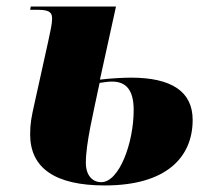

<svg xmlns="http://www.w3.org/2000/svg" viewBox="-20 -556 644 586"><path d="M300 10C489 10 568 -77 568 -190C568 -277 503 -319 380 -319C358 -319 318 -317 285 -313L334 -536H74L72 -526H97C135 -526 139 -515 139 -498C139 -483 134 -462 127 -429L85 -239C76 -199 72 -179 72 -146C72 -43 148 10 300 10ZM289 0C262 0 242 -21 242 -59C242 -119 265 -212 284 -303C298 -305 309 -307 322 -307C366 -307 388 -280 388 -220C388 -120 344 0 289 0Z"/></svg>

Font: Noto Serif Display SemiCondensed Black
Style: Italic
Weight: 900
Width: 4
Italic angle: -12°
Designer: Monotype Design Team
Foundry: Monotype Imaging Inc.
Version: Version 2.009